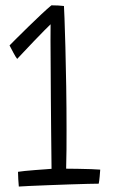

<svg xmlns="http://www.w3.org/2000/svg" viewBox="-20 -678 444 704"><path d="M222.5 -59.5Q239.5 -59.5 265.2 -59Q291 -58.5 314.5 -57.8Q338 -57 347.5 -56Q347 -47.5 345.5 -31Q344 -14.5 342 -4.5Q331 -4.5 301.8 -3.8Q272.5 -3 234 -1.8Q195.5 -0.5 157.2 1Q119 2.5 89.5 3.8Q60 5 49 6Q48 -3.5 47 -20.8Q46 -38 46 -48Q54 -49.5 71.5 -51.2Q89 -53 109 -54.5Q129 -56 145.8 -57.2Q162.5 -58.5 169 -59Q169 -68.5 168.5 -106.2Q168 -144 167.5 -198.5Q167 -253 166.5 -313.8Q166 -374.5 165.8 -431Q165.5 -487.5 165.2 -530Q165 -572.5 165.5 -589Q160 -584 142.2 -566Q124.5 -548 103.2 -525.8Q82 -503.5 64.8 -485.2Q47.5 -467 43 -462Q38 -468 29 -484.8Q20 -501.5 15 -511.5Q21 -517.5 40.2 -536.8Q59.5 -556 84 -580Q108.5 -604 131.5 -625.5Q154.5 -647 168.5 -658.5Q180.5 -658.5 194 -657.8Q207.5 -657 214.5 -656Q215 -652 216.5 -611.2Q218 -570.5 219.8 -505.2Q221.5 -440 222.8 -360.8Q224 -281.5 224 -201Q224 -165 223.8 -129.5Q223.5 -94 222.5 -59.5Z"/></svg>

Font: Grandstander ExtraLight
Style: Regular
Weight: 200
Designer: Tyler Finck
Foundry: Etcetera Type Co
Version: Version 1.200; ttfautohint (v1.8.3)